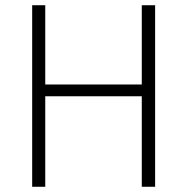

<svg xmlns="http://www.w3.org/2000/svg" viewBox="-20 -717 712 734"><path d="M573 -3H522V-349H153V-3H103V-697H153V-394H522V-697H573Z"/></svg>

Font: LXGW 975 Gothic SC 200W
Style: Regular
Weight: 200
Version: Version 2.01;February 25, 2021